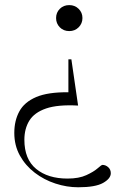

<svg xmlns="http://www.w3.org/2000/svg" viewBox="-20 -540 490 772"><path d="M258.5 -415Q235.5 -415 220.5 -430.2Q205.5 -445.5 205.5 -467.5Q205.5 -489.5 220.5 -504.5Q235.5 -519.5 258.5 -519.5Q281 -519.5 296.2 -504.5Q311.5 -489.5 311.5 -467.5Q311.5 -445.5 296.2 -430.2Q281 -415 258.5 -415ZM294.5 213Q248.5 213 202.8 198Q157 183 119.8 154.5Q82.5 126 60 85.5Q37.5 45 37.5 -5.5Q37.5 -55 57.8 -92.2Q78 -129.5 125.5 -149.8Q173 -170 255 -169V-301.5H267L294 -115.5Q212.5 -120 165.2 -103.8Q118 -87.5 98 -55Q78 -22.5 78 22Q78 100 125.2 139Q172.5 178 251.5 178Q297.5 178 327.2 164.2Q357 150.5 372.5 136.8Q388 123 392 123Q404.5 123 415 132.2Q425.5 141.5 425.5 156.5Q425.5 178 394.5 195.5Q363.5 213 294.5 213Z"/></svg>

Font: Newsreader Display Light
Style: Regular
Weight: 300
Designer: Hugues Gentile
Foundry: Production Type
Version: Version 1.001